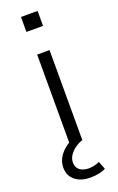

<svg xmlns="http://www.w3.org/2000/svg" viewBox="-170 -741 602 977"><g transform="rotate(-20 131.5 -252.5)"><path d="M98 0V-489H165V0ZM86 -616V-697H176V-616ZM140 192Q88 192 57 166.5Q26 141 26 98Q26 58 54.5 24Q83 -10 135 -31L160 0Q139 8 121 21.5Q103 35 92 52.5Q81 70 81 90Q81 117 99.5 131Q118 145 147 145Q161 145 176 142Q191 139 206 132L223 175Q208 183 186.5 187.5Q165 192 140 192Z"/></g></svg>

Font: Nunito Sans 10pt SemiExpanded Light
Style: Regular
Weight: 300
Width: 6
Designer: Vernon Adams
Foundry: Vernon Adams
Version: Version 3.101;gftools[0.9.27]